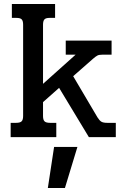

<svg xmlns="http://www.w3.org/2000/svg" viewBox="-20 -682 619 955"><path d="M33 -71H60Q80 -71 87.5 -78.5Q95 -86 95 -105V-559Q95 -578 88 -585.5Q81 -593 62 -593H39V-662H254V-593H226Q208 -593 201 -585.5Q194 -578 194 -559V-265L356 -410H307V-480H535V-410H489Q473 -410 465 -406Q457 -402 443 -390L344 -303L465 -98Q475 -82 484.5 -76.5Q494 -71 514 -71H556V0H422L274 -245L194 -174V-105Q194 -86 201.5 -78.5Q209 -71 229 -71H260V0H33ZM249 49H365L303 253H218Z"/></svg>

Font: Pridi
Style: Regular
Weight: 400
Designer: Katatrad Team
Foundry: CadsonDemak
Version: Version 1.001